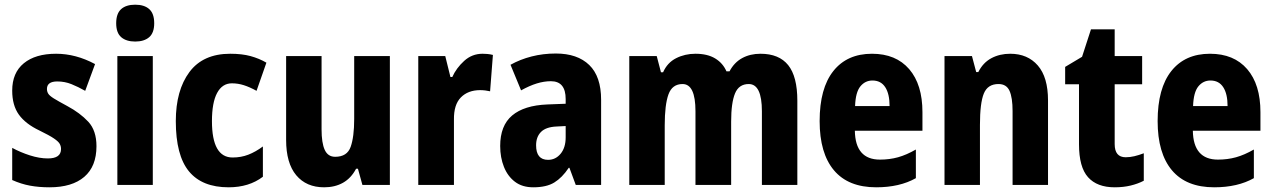

<svg xmlns="http://www.w3.org/2000/svg" viewBox="-20 -854 5423 818"><path d="M391 -231Q391 -145 339 -100.5Q287 -56 191 -56Q146 -56 108 -63Q70 -70 32 -87V-224Q67 -205 107.5 -192Q148 -179 184 -179Q240 -179 240 -219Q240 -231 234.5 -241Q229 -251 210 -264Q191 -277 148 -298Q89 -326 60.5 -365.5Q32 -405 32 -468Q32 -544 81.5 -584.5Q131 -625 219 -625Q303 -625 385 -581L343 -467Q313 -484 284.5 -495.5Q256 -507 224 -507Q180 -507 180 -475Q180 -464 185.5 -455Q191 -446 209.5 -434.5Q228 -423 267 -402Q321 -373 356 -335.5Q391 -298 391 -231Z M556 -834Q595 -834 616 -815Q637 -796 637 -755Q637 -714 615.5 -695.5Q594 -677 556 -677Q518 -677 496.5 -695.5Q475 -714 475 -755Q475 -796 496 -815Q517 -834 556 -834ZM631 -615V-66H480V-615Z M954 -56Q841 -56 785 -124Q729 -192 729 -338Q729 -469 787 -547Q845 -625 961 -625Q1011 -625 1047.5 -615Q1084 -605 1115 -587L1073 -467Q1044 -483 1019 -491Q994 -499 968 -499Q927 -499 905 -458Q883 -417 883 -338Q883 -183 971 -183Q1007 -183 1038 -195Q1069 -207 1100 -230V-101Q1041 -56 954 -56Z M1641 -615V-66H1524L1505 -135H1497Q1476 -95 1441.5 -75.5Q1407 -56 1361 -56Q1285 -56 1242 -107.5Q1199 -159 1199 -258V-615H1350V-303Q1350 -245 1363.5 -215.5Q1377 -186 1408 -186Q1459 -186 1474 -228.5Q1489 -271 1489 -347V-615Z M2036 -625Q2046 -625 2057 -624Q2068 -623 2080 -620L2068 -465Q2060 -467 2048.5 -468.5Q2037 -470 2026 -470Q1974 -470 1943.5 -439Q1913 -408 1914 -344V-66H1762V-615H1877L1899 -526H1907Q1924 -564 1957.5 -594.5Q1991 -625 2036 -625Z M2348 -626Q2440 -626 2490.5 -577Q2541 -528 2541 -429V-66H2433L2406 -139H2403Q2375 -97 2341.5 -76.5Q2308 -56 2252 -56Q2205 -56 2174 -79.5Q2143 -103 2127 -143Q2111 -183 2111 -232Q2111 -319 2162 -362Q2213 -405 2312 -409L2390 -412V-432Q2390 -508 2327 -508Q2298 -508 2267 -498.5Q2236 -489 2200 -469L2155 -578Q2196 -601 2245 -613.5Q2294 -626 2348 -626ZM2351 -315Q2306 -313 2285 -292Q2264 -271 2264 -235Q2264 -173 2315 -173Q2347 -173 2368.5 -199Q2390 -225 2390 -269V-317Z M3220 -625Q3299 -625 3338 -576.5Q3377 -528 3377 -425V-66H3226V-380Q3226 -496 3170 -496Q3128 -496 3111.5 -456Q3095 -416 3095 -336V-66H2943V-380Q2943 -496 2888 -496Q2844 -496 2828 -452Q2812 -408 2812 -320V-66H2661V-615H2778L2796 -546H2805Q2823 -587 2860.5 -606Q2898 -625 2943 -625Q2994 -625 3027 -605Q3060 -585 3075 -550H3088Q3108 -588 3142 -606.5Q3176 -625 3220 -625Z M3695 -625Q3797 -625 3853.5 -559.5Q3910 -494 3910 -376V-297H3622Q3624 -174 3729 -174Q3770 -174 3806 -184Q3842 -194 3882 -217V-95Q3813 -56 3713 -56Q3594 -56 3533 -128.5Q3472 -201 3472 -338Q3472 -478 3530.5 -551.5Q3589 -625 3695 -625ZM3697 -511Q3666 -511 3645.5 -486Q3625 -461 3623 -402H3770Q3770 -454 3751.5 -482.5Q3733 -511 3697 -511Z M4284 -625Q4358 -625 4401.5 -575Q4445 -525 4445 -426V-66H4294V-381Q4294 -438 4281 -467Q4268 -496 4234 -496Q4188 -496 4171.5 -455.5Q4155 -415 4155 -322V-66H4004V-615H4121L4139 -547H4148Q4168 -587 4203.5 -606Q4239 -625 4284 -625Z M4776 -184Q4794 -184 4813 -188.5Q4832 -193 4853 -201V-84Q4828 -71 4797 -63.5Q4766 -56 4729 -56Q4654 -56 4615.5 -99Q4577 -142 4577 -239V-495H4518V-569L4590 -612L4628 -729H4729V-615H4846V-495H4729V-240Q4729 -184 4776 -184Z M5135 -625Q5237 -625 5293.5 -559.5Q5350 -494 5350 -376V-297H5062Q5064 -174 5169 -174Q5210 -174 5246 -184Q5282 -194 5322 -217V-95Q5253 -56 5153 -56Q5034 -56 4973 -128.5Q4912 -201 4912 -338Q4912 -478 4970.5 -551.5Q5029 -625 5135 -625ZM5137 -511Q5106 -511 5085.5 -486Q5065 -461 5063 -402H5210Q5210 -454 5191.5 -482.5Q5173 -511 5137 -511Z"/></svg>

Font: Noto Sans Malayalam UI Condensed ExtraBold
Style: Regular
Weight: 800
Width: 3
Designer: Jelle Bosma - Monotype Design Team
Foundry: Monotype Imaging Inc.
Version: Version 2.104; ttfautohint (v1.8.4.7-5d5b)